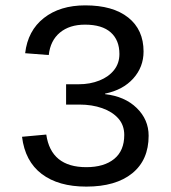

<svg xmlns="http://www.w3.org/2000/svg" viewBox="-20 -689 640 719"><path d="M536.6 -180.7Q536.6 -89.8 475.1 -40Q413.6 9.8 303.2 9.8Q198.7 9.8 136.2 -37.6Q73.7 -85 62.5 -176.8L153.3 -185.1Q170.9 -63 303.2 -63Q369.6 -63 407.5 -93.8Q445.3 -124.5 445.3 -183.6Q445.3 -220.2 423.1 -245.4Q400.9 -270.5 362.8 -283.9Q324.7 -297.4 277.3 -297.4H227.5V-373.5H275.4Q317.4 -373.5 352.3 -387.5Q387.2 -401.4 407.2 -426.8Q427.2 -452.1 427.2 -486.8Q427.2 -538.6 394.8 -567.6Q362.3 -596.7 298.3 -596.7Q240.2 -596.7 204.3 -566.9Q168.5 -537.1 162.6 -482.9L74.2 -489.7Q84 -574.2 144.3 -621.6Q204.6 -668.9 299.3 -668.9Q402.8 -668.9 460.2 -623.3Q517.6 -577.6 517.6 -496.1Q517.6 -438 479 -395Q440.4 -352.1 373.5 -338.4V-336.4Q447.3 -328.1 491.9 -284.7Q536.6 -241.2 536.6 -180.7Z"/></svg>

Font: Courier New
Style: Regular
Weight: 400
Designer: Steve Matteson
Foundry: Ascender Corporation
Version: Version 2.00.3